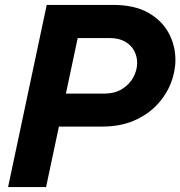

<svg xmlns="http://www.w3.org/2000/svg" viewBox="-20 -760 733 780"><path d="M395.2 -245.8H170.6L198.8 -379.8H403.2Q446.4 -379.8 476.3 -398.5Q506.2 -417.2 521.7 -446Q537.2 -474.8 537.2 -504.4Q537.2 -530.8 525.1 -553.7Q513 -576.6 488 -591Q463 -605.4 424 -605.4H247.2L275.4 -740H440.4Q526.2 -740 582.2 -708.3Q638.2 -676.6 665.4 -625.6Q692.6 -574.6 692.6 -516.8Q692.6 -468.2 673.3 -420.1Q654 -372 616.1 -332.4Q578.2 -292.8 522.8 -269.3Q467.4 -245.8 395.2 -245.8ZM167.2 0H12.8L169.8 -740H324.2Z"/></svg>

Font: Be Vietnam Pro Variable Thin
Style: Italic
Weight: 100
Italic angle: -12°
Designer: Lam Bao, Tony Le, Vietanh Nguyen
Foundry: Yellow Type Foundry
Version: Version 1.002